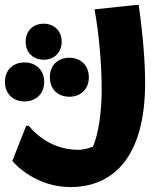

<svg xmlns="http://www.w3.org/2000/svg" viewBox="-89 -498 679 778"><path d="M473 -478H462L294 -460C311 -369 323 -242 323 -135C323 -47 311 41 288 96C271 102 252 109 228 109C164 109 87 84 28 12H17L-39 154C-25 172 61 260 196 260C372 260 499 136 499 -162C499 -244 491 -351 473 -478ZM88 -256C128 -256 161 -283 161 -329C161 -375 128 -402 88 -402C47 -402 15 -375 15 -329C15 -283 47 -256 88 -256ZM113 -185C113 -135 147 -106 192 -106C236 -106 271 -135 271 -185C271 -235 236 -264 192 -264C147 -264 113 -235 113 -185ZM90 -166C90 -216 55 -245 10 -245C-34 -245 -69 -216 -69 -166C-69 -116 -34 -87 10 -87C55 -87 90 -116 90 -166Z"/></svg>

Font: Kufam Arabic Latin Roman Bold
Style: Regular
Weight: 700
Designer: Wael Morcos & Artur Schmal
Version: Version 1.200;PS 001.200;hotconv 1.0.88;makeotf.lib2.5.64775